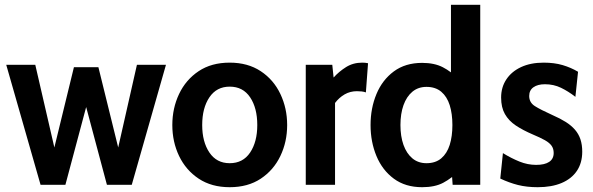

<svg xmlns="http://www.w3.org/2000/svg" viewBox="-20 -770 2470 800"><path d="M149 0 6 -500H127L206.5 -155.5L288 -490H390L472.5 -155.5L550.5 -500H671.5L529 0H425.5L339 -324L252.5 0Z M937 10Q861.5 10 808 -25.5Q754.5 -61 726.2 -120Q698 -179 698 -249Q698 -319 726.2 -378.5Q754.5 -438 807.8 -473.5Q861 -509 937 -509Q1012.5 -509 1066.2 -473.5Q1120 -438 1148.2 -378.5Q1176.5 -319 1176.5 -249Q1176.5 -179 1148.2 -120Q1120 -61 1066.5 -25.5Q1013 10 937 10ZM937 -90Q992.5 -90 1022.2 -134.5Q1052 -179 1052 -249Q1052 -320 1022.2 -364.5Q992.5 -409 937 -409Q882.5 -409 852.5 -364.5Q822.5 -320 822.5 -249Q822.5 -179 852.5 -134.5Q882.5 -90 937 -90Z M1254 0V-500H1364.5L1370 -447Q1392.5 -472 1422 -490.5Q1451.5 -509 1489.5 -509Q1502.5 -509 1513.5 -506.5L1504.5 -385Q1496 -388 1486.8 -389Q1477.5 -390 1467 -390Q1439 -390 1416 -376.8Q1393 -363.5 1376 -341V0Z M1739 10Q1669 10 1621 -25.5Q1573 -61 1548.5 -120Q1524 -179 1524 -249Q1524 -319 1548.5 -378Q1573 -437 1621 -472.5Q1669 -508 1739 -508Q1790 -508 1825.2 -489.8Q1860.5 -471.5 1887 -443L1859 -417V-750H1981V0H1866L1860 -85L1894 -59Q1861.5 -27 1826.8 -8.5Q1792 10 1739 10ZM1757 -90Q1794.5 -90 1818.5 -110.2Q1842.5 -130.5 1853.8 -166.2Q1865 -202 1865 -249Q1865 -296 1853.8 -331.8Q1842.5 -367.5 1818.5 -387.8Q1794.5 -408 1757 -408Q1722.5 -408 1698.2 -387.8Q1674 -367.5 1661.2 -331.8Q1648.5 -296 1648.5 -249Q1648.5 -202 1661.2 -166.2Q1674 -130.5 1698.2 -110.2Q1722.5 -90 1757 -90Z M2220.5 10Q2175 10 2138.2 0.8Q2101.5 -8.5 2064.5 -26L2075.5 -132Q2110.5 -110.5 2144.5 -96.8Q2178.5 -83 2214 -83Q2249.5 -83 2268.2 -95.5Q2287 -108 2287 -132.5Q2287 -150.5 2278.2 -162.8Q2269.5 -175 2250.5 -185.8Q2231.5 -196.5 2200.5 -209.5Q2158.5 -227.5 2129 -247.2Q2099.5 -267 2083.8 -294.8Q2068 -322.5 2068 -363.5Q2068 -406.5 2089.8 -439.2Q2111.5 -472 2151.2 -490.5Q2191 -509 2245.5 -509Q2289.5 -509 2324.2 -498.8Q2359 -488.5 2388.5 -471L2377.5 -366.5Q2348 -389.5 2317.5 -404.2Q2287 -419 2250.5 -419Q2220.5 -419 2202.8 -406.5Q2185 -394 2185 -370Q2185 -343 2208.5 -328Q2232 -313 2283 -290Q2314 -276.5 2337 -262Q2360 -247.5 2375.5 -229.8Q2391 -212 2398.5 -189.5Q2406 -167 2406 -138Q2406 -91.5 2383.8 -58.2Q2361.5 -25 2320 -7.5Q2278.5 10 2220.5 10Z"/></svg>

Font: Cabin
Style: Bold
Weight: 700
Width: 4
Designer: Pablo Impallari
Foundry: Pablo Impallari. http://www.impallari.com Igino Marini. http://www.ikern.com
Version: Version 3.001